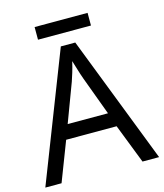

<svg xmlns="http://www.w3.org/2000/svg" viewBox="-124 -948 888 1040"><g transform="rotate(-15 319.5 -427.5)"><path d="M545 0 459 -221H176L91 0H0L279 -717H360L638 0ZM352 -517Q349 -525 342 -546Q335 -567 328.5 -589.5Q322 -612 318 -624Q311 -593 302 -563.5Q293 -534 287 -517L206 -301H432ZM466 -855V-784H169V-855Z"/></g></svg>

Font: Noto Sans Bengali UI
Style: Regular
Weight: 400
Designer: Jelle Bosma - Monotype Design Team
Foundry: Monotype Imaging Inc.
Version: Version 2.003; ttfautohint (v1.8.4.7-5d5b)